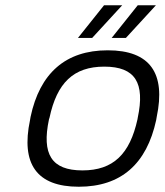

<svg xmlns="http://www.w3.org/2000/svg" viewBox="-20 -700 625 729"><path d="M96 -256 94 -244C59 -78 119 9 279 9C440 9 537 -78 573 -244L575 -256C610 -422 550 -509 389 -509C229 -509 131 -422 96 -256ZM166 -247 168 -253C196 -385 259 -447 376 -447C494 -447 531 -385 503 -253L502 -247C473 -115 410 -53 293 -53C175 -53 138 -115 166 -247ZM276 -556H330L444 -680H375ZM404 -556H458L572 -680H503Z"/></svg>

Font: LT Wave Text Light Italic
Style: Regular
Weight: 300
Designer: Daniel Lyons
Version: Version 2.5 (Glyphs App)